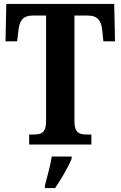

<svg xmlns="http://www.w3.org/2000/svg" viewBox="-20 -734 612 975"><path d="M128 0H444V-51H420C384 -51 358 -59 358 -117V-655H426C478 -655 494 -626 499 -582L505 -524H564L560 -714H12L8 -524H67L74 -582C79 -626 94 -655 146 -655H214V-116C214 -59 188 -51 152 -51H128ZM208 208V221H260C289 178 328 113 344 71V61H243C236 106 219 167 208 208Z"/></svg>

Font: Noto Serif Ethiopic Condensed
Style: Bold
Weight: 700
Width: 3
Designer: Monotype Design Team
Foundry: Monotype Imaging Inc.
Version: Version 2.102